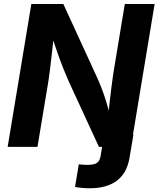

<svg xmlns="http://www.w3.org/2000/svg" viewBox="-20 -748 808 978"><path d="M362.3 204.1 381.3 88.9Q392.1 90.3 404.1 91.1Q416 91.8 426.8 91.8Q460 91.8 474.1 81.5Q488.3 71.3 492.2 47.9L510.3 -62H659.7L639.6 56.2Q627 132.8 575.9 171.9Q524.9 210.9 437.5 210.9Q415 210.9 395.8 209Q376.5 207 362.3 204.1ZM19 0 139.6 -727.5H302.7L472.2 -358.4Q483.9 -333.5 496.3 -301.5Q508.8 -269.5 521.2 -229.7Q533.7 -189.9 544.4 -141.6L529.3 -135.3Q532.7 -174.3 537.6 -219.5Q542.5 -264.6 547.9 -306.4Q553.2 -348.1 557.6 -376.5L615.7 -727.5H767.6L647 0H483.9L329.6 -334.5Q314.5 -368.7 300.8 -403.3Q287.1 -438 272 -481.4Q256.8 -524.9 237.3 -583L256.3 -585.9Q250.5 -531.2 245.1 -483.2Q239.7 -435.1 235.1 -397.2Q230.5 -359.4 226.6 -335L170.9 0Z"/></svg>

Font: Inter 17pt
Style: Bold Italic
Weight: 700
Italic angle: -9.3988°
Version: Version 4.001;git-66647c0bb